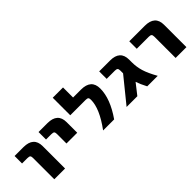

<svg xmlns="http://www.w3.org/2000/svg" viewBox="83 -1480 2269 2269"><g transform="rotate(-45 1217.5 -345.0)"><path d="M36.1 -399.4V-524.4H182.6Q353.5 -524.4 353.5 -372.1V2H173.8V-353.5Q173.8 -380.9 164.1 -390.1Q154.3 -399.4 127 -399.4Z M436.5 -399.4V-524.4H584Q753.9 -524.4 753.9 -372.1V-195.3H574.2V-353.5Q574.2 -380.9 564.5 -390.1Q554.7 -399.4 527.3 -399.4Z M989.3 2Q1145.5 -210 1144.5 -356.4Q1144.5 -381.8 1134.8 -390.6Q1125 -399.4 1098.6 -399.4H841.8V-692.4H1013.7V-524.4H1145.5Q1316.4 -524.4 1316.4 -372.1Q1316.4 -202.1 1173.8 2Z M1633.8 -353.5Q1633.8 -380.9 1623.5 -390.1Q1613.3 -399.4 1587.9 -399.4H1450.2V-524.4H1631.8Q1798.8 -524.4 1798.8 -372.1V-327.1Q1798.8 -251 1820.8 -177.2Q1842.8 -103.5 1902.3 2H1726.6Q1685.5 -76.2 1667 -132.8L1561.5 2H1381.8L1633.8 -308.6Z M1953.1 -399.4V-524.4H2210.9Q2381.8 -524.4 2381.8 -372.1V2H2201.2V-353.5Q2201.2 -380.9 2190.9 -390.1Q2180.7 -399.4 2154.3 -399.4Z"/></g></svg>

Font: Gen Shin Gothic Heavy
Style: Bold
Weight: 900
Designer: [Source Han Sans]
Ryoko NISHIZUKA  (kana & ideographs); Paul D. Hunt (Latin, Greek & Cyrillic); Wenlong ZHANG  (bopomofo
Version: Version 1.002.20150607